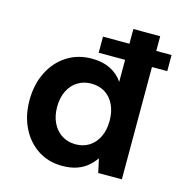

<svg xmlns="http://www.w3.org/2000/svg" viewBox="-108 -821 900 933"><g transform="rotate(15 342.5 -354.0)"><path d="M316 -565V-646H661V-565ZM285 12Q217 12 164 -22.5Q111 -57 81 -117.5Q51 -178 51 -255Q51 -335 82 -397Q113 -459 167.5 -494Q222 -529 294 -529Q346 -529 385.5 -509.5Q425 -490 449 -454V-720H584V0H465L450 -70Q435 -48 413 -29Q391 -10 359.5 1Q328 12 285 12ZM321 -106Q361 -106 390.5 -125Q420 -144 436.5 -178.5Q453 -213 453 -259Q453 -305 436.5 -339.5Q420 -374 390.5 -392.5Q361 -411 321 -411Q283 -411 253 -392.5Q223 -374 206 -339.5Q189 -305 189 -259Q189 -213 206 -178.5Q223 -144 253 -125Q283 -106 321 -106Z"/></g></svg>

Font: DM Sans 11pt
Style: Bold
Weight: 700
Version: Version 4.004;gftools[0.9.30]